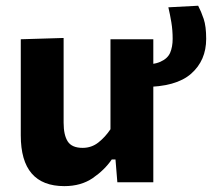

<svg xmlns="http://www.w3.org/2000/svg" viewBox="-20 -636 740 670"><path d="M204.5 13.5Q52.5 13.5 52.5 -163.5V-499L202 -503.5V-208Q202 -164.5 216.5 -142.2Q231 -120 268.5 -120Q299.5 -120 323.5 -139Q347.5 -158 365.5 -185V-499H515V0H389.5L383 -79.5H370Q345 -43 304 -14.8Q263 13.5 204.5 13.5ZM481.5 -332.5 463 -409Q513.5 -409 539.2 -420.2Q565 -431.5 573.8 -452Q582.5 -472.5 582.5 -500.5Q582.5 -530.5 578 -557.8Q573.5 -585 567.5 -610.5L671.5 -616Q682 -596 690.8 -570Q699.5 -544 699.5 -500.5Q699.5 -425 647 -378.8Q594.5 -332.5 481.5 -332.5Z"/></svg>

Font: Heraclito
Style: Bold
Weight: 700
Designer: Kostas Bartsokas (font) & Cristiano Sobral (main changes)
Foundry: Kostas Bartsokas (font) & Cristiano Sobral (main changes)
Version: Version 1.00;July 8, 2020;FontCreator 13.0.0.2655 64-bit